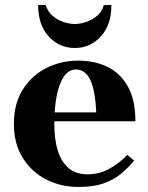

<svg xmlns="http://www.w3.org/2000/svg" viewBox="-20 -730 584 760"><path d="M326 -40Q376 -40 416.5 -64Q457 -88 484 -117L511 -94Q490 -69 462.5 -45Q435 -21 394 -5.5Q353 10 290 10Q221 10 163 -19.5Q105 -49 70 -105Q35 -161 35 -240Q35 -319 70 -375Q105 -431 163 -460.5Q221 -490 290 -490Q355 -490 406 -465Q457 -440 486.5 -387Q516 -334 516 -250H160V-285H361Q357 -372 337.5 -413.5Q318 -455 280 -455Q253 -455 234 -428.5Q215 -402 205 -353.5Q195 -305 195 -240Q195 -176 209.5 -131.5Q224 -87 253 -63.5Q282 -40 326 -40ZM276 -540Q215 -540 173 -585.5Q131 -631 131 -710H161Q169 -684 188 -667.5Q207 -651 231 -643Q255 -635 276 -635Q297 -635 321 -643Q345 -651 364.5 -667.5Q384 -684 391 -710H421Q421 -631 379 -585.5Q337 -540 276 -540Z"/></svg>

Font: Brygada 1918
Style: Bold
Weight: 700
Designer: Mateusz Machalski | Borys Kosmynka | Przemek Hoffer
Foundry: NIEPODLEGLA 2018
Version: Version 3.006